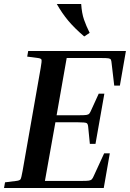

<svg xmlns="http://www.w3.org/2000/svg" viewBox="-22 -933 645 953"><path d="M523 -172 493 0H-2L3 -28L59 -35Q76 -37 80 -43.5Q84 -50 90 -84L180 -596Q186 -630 184 -636.5Q182 -643 167 -645L113 -652L118 -680H603L573 -508H545L532 -619Q531 -631 528.5 -636.5Q526 -642 516.5 -643.5Q507 -645 483 -645H309L259 -361H373Q397 -361 407 -362.5Q417 -364 421.5 -369.5Q426 -375 431 -387L468 -468H496L452 -219H424L416 -300Q415 -318 408 -322Q401 -326 366 -326H253L201 -35H385Q409 -35 419 -36.5Q429 -38 434 -43.5Q439 -49 444 -61L495 -172ZM396 -752Q348 -793 317 -830Q286 -867 260 -913H381Q384 -867 395 -835.5Q406 -804 423 -770Z"/></svg>

Font: Inria Serif
Style: Bold Italic
Weight: 700
Italic angle: -10°
Designer: Black Foundry Team
Foundry: Black Foundry
Version: Version 1.000; ttfautohint (v1.8.3)